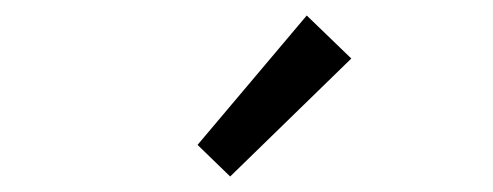

<svg xmlns="http://www.w3.org/2000/svg" viewBox="-20 -797 640 249"><path d="M278.5 -568.1 236.2 -609.1 377.8 -776.9 435.6 -721.1Z"/></svg>

Font: Source Code Pro ExtraLight
Style: Regular
Weight: 200
Monospace: yes
Designer: Paul D. Hunt, Teo Tuominen
Foundry: Adobe
Version: Version 1.026;hotconv 1.1.0;makeotfexe 2.6.0